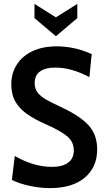

<svg xmlns="http://www.w3.org/2000/svg" viewBox="-20 -952 544 986"><path d="M41 -28 56 -151Q153 -95 247 -95Q300 -95 329.5 -116.5Q359 -138 359 -179Q359 -222 327.5 -250Q296 -278 215 -314Q154 -341 116.5 -368Q79 -395 58.5 -431Q38 -467 38 -519Q38 -576 66.5 -620.5Q95 -665 147.5 -689.5Q200 -714 271 -714Q364 -714 451 -674L439 -556Q391 -581 348.5 -593Q306 -605 263 -605Q213 -605 185.5 -585Q158 -565 158 -525Q158 -495 174.5 -475Q191 -455 218 -440Q245 -425 306 -396Q396 -353 437.5 -305.5Q479 -258 479 -185Q479 -93 415 -39.5Q351 14 238 14Q186 14 132.5 2.5Q79 -9 41 -28ZM157 -859V-932L267 -863L377 -932V-859L267 -766Z"/></svg>

Font: Cabin Condensed SemiBold
Style: Regular
Weight: 600
Width: 3
Designer: Pablo Impallari
Foundry: Pablo Impallari. http://www.impallari.com Igino Marini. http://www.ikern.com
Version: Version 2.001